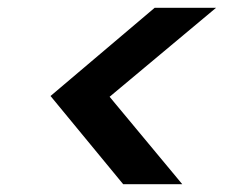

<svg xmlns="http://www.w3.org/2000/svg" viewBox="-20 -597 611 494"><path d="M536 -577 262 -348 449 -123H297L110 -350L378 -577Z"/></svg>

Font: DM Sans 17pt SemiBold
Style: Italic
Weight: 600
Italic angle: -10°
Version: Version 4.004;gftools[0.9.30]